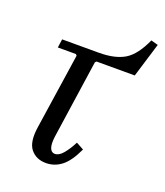

<svg xmlns="http://www.w3.org/2000/svg" viewBox="-113 -652 637 741"><g transform="rotate(20 205.5 -282.0)"><path d="M211 -425 206 -420H131L126 -425H52L57 -460H208Q274 -460 313 -483.5Q352 -507 382 -574L411 -566L368 -425ZM206 -420 159 -97Q155 -66 161 -50.5Q167 -35 181 -35Q198 -35 214.5 -54.5Q231 -74 247 -105L278 -88Q253 -34 224.5 -12Q196 10 161 10Q120 10 97.5 -18.5Q75 -47 85 -111L131 -420Z"/></g></svg>

Font: Brygada 1918
Style: Italic
Weight: 400
Italic angle: -8°
Designer: Mateusz Machalski | Borys Kosmynka | Przemek Hoffer
Foundry: NIEPODLEGLA 2018
Version: Version 3.006